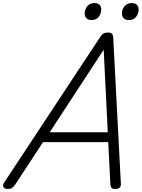

<svg xmlns="http://www.w3.org/2000/svg" viewBox="-69 -1229 932 1263"><path d="M-19 14Q-40 14 -46.5 1.5Q-53 -11 -41 -29L589 -984Q600 -1002 611.5 -1008.5Q623 -1015 642 -1015Q658 -1015 667 -1007.5Q676 -1000 676 -976L726 -22Q728 -5 719 4.5Q710 14 689 14Q671 14 665 7Q659 0 657 -17L643 -294H214L33 -18Q19 2 10 8Q1 14 -19 14ZM258 -359H640L613 -902ZM532 -1097Q513 -1097 500.5 -1108Q488 -1119 488 -1141Q488 -1167 505 -1188Q522 -1209 553 -1209Q572 -1209 584.5 -1198.5Q597 -1188 597 -1166Q597 -1141 581 -1119Q565 -1097 532 -1097ZM778 -1097Q759 -1097 746 -1108Q733 -1119 733 -1141Q733 -1167 750 -1188Q767 -1209 799 -1209Q817 -1209 830 -1198.5Q843 -1188 843 -1166Q843 -1141 827 -1119Q811 -1097 778 -1097Z"/></svg>

Font: Playwrite RO Light
Style: Regular
Weight: 300
Version: Version 1.002